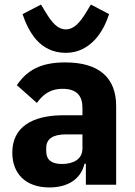

<svg xmlns="http://www.w3.org/2000/svg" viewBox="-20 -811 593 843"><path d="M269 -579C210 -579 168 -604 139 -637C110 -670 91 -713 79 -749L160 -791L180 -758C209 -710 234 -682 269 -682C304 -682 330 -710 359 -758L379 -791L459 -749C447 -713 428 -670 397 -637C366 -604 325 -579 269 -579ZM266 -537C155 -537 97 -500 54 -437L142 -359C165 -391 196 -421 255 -421C318 -421 342 -389 342 -338V-305H259C120 -305 34 -252 34 -141C34 -49 92 12 197 12C277 12 335 -24 351 -92H357V0H490V-345C490 -470 415 -537 266 -537ZM342 -159C342 -111 301 -91 252 -91C208 -91 183 -108 183 -147V-162C183 -201 212 -221 270 -221H342V-159Z"/></svg>

Font: Plexus Sans Bold
Style: Regular
Weight: 700
Version: Version 2.001;PS 002.001;hotconv 1.0.70;makeotf.lib2.5.58329